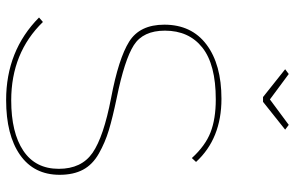

<svg xmlns="http://www.w3.org/2000/svg" viewBox="-192 -788 985 642"><g transform="rotate(90 301.0 -467.5)"><path d="M228 -940 313 -877 398 -940 414 -928 321 -854H305L212 -928ZM509 -616Q468 -661 423 -678.5Q378 -696 313 -696Q196 -696 139.5 -651Q83 -606 83 -526Q83 -453 131.5 -422Q180 -391 307 -365Q374 -351 415.5 -338.5Q457 -326 494 -305Q531 -284 548 -252Q565 -220 565 -174Q565 -88 498.5 -41.5Q432 5 315 5Q150 5 39 -105L54 -118Q157 -12 316 -12Q424 -12 484.5 -52.5Q545 -93 545 -171Q545 -247 491.5 -284Q438 -321 308 -346Q176 -371 119.5 -406.5Q63 -442 63 -524Q63 -615 129.5 -665Q196 -715 311 -715Q444 -715 522 -630Z"/></g></svg>

Font: Raleway-v4020 Thin
Style: Regular
Weight: 250
Designer: Matt McInerney, Pablo Impallari, Rodrigo Fuenzalida
Foundry: Matt McInerney, Pablo Impallari, Rodrigo Fuenzalida
Version: Version 4.020;PS 004.020;hotconv 1.0.88;makeotf.lib2.5.64775